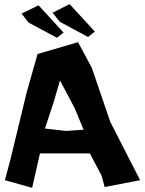

<svg xmlns="http://www.w3.org/2000/svg" viewBox="-20 -900 706 936"><path d="M236.3 -837.9 271.5 -793.9 409.2 -719.7 442.4 -746.1 319.3 -879.9ZM85 -834 119.1 -790 257.8 -715.8 290 -741.2 168 -874ZM242.2 -404.3 272.5 -507.8 343.8 -373 387.7 -267.6 301.8 -261.7 199.2 -273.4ZM3.9 -21.5 136.7 15.6 174.8 -152.3H418L475.6 -43L490.2 11.7L663.1 -21.5L517.6 -305.7L427.7 -569.3L360.4 -694.3L163.1 -636.7L109.4 -447.3L32.2 -127.9Z"/></svg>

Font: MaokenAssortedSans-Lite
Style: Lite
Weight: 400
Version: Version 1.400